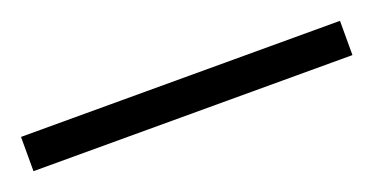

<svg xmlns="http://www.w3.org/2000/svg" viewBox="-23 -8 460 237"><g transform="rotate(-20 207.5 110.5)"><path d="M417 133V88H-2V133Z"/></g></svg>

Font: Noto Sans Arabic Cond Light
Style: Regular
Weight: 300
Width: 3
Designer: Monotype Design Team, Nadine Chahine, Nizar Qandah and Khaled Hosny
Foundry: Monotype Imaging Inc.
Version: Version 2.012